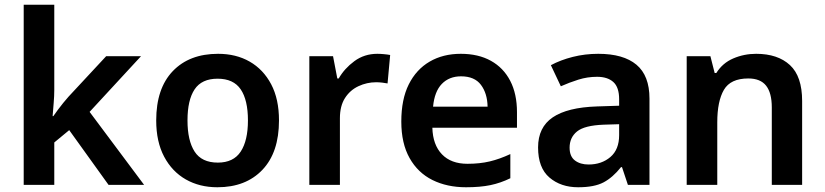

<svg xmlns="http://www.w3.org/2000/svg" viewBox="-20 -780 3481 810"><path d="M209 -401Q209 -375 206.5 -346Q204 -317 202 -290H205Q213 -302 224 -316.5Q235 -331 246.5 -345.5Q258 -360 269 -372L428 -543H575L358 -308L588 0H438L272 -231L209 -179V0H80V-760H209Z M1157 -272Q1157 -137 1087 -63.5Q1017 10 897 10Q822 10 764 -23Q706 -56 672.5 -119Q639 -182 639 -272Q639 -407 709 -480Q779 -553 900 -553Q976 -553 1033.5 -520Q1091 -487 1124 -424.5Q1157 -362 1157 -272ZM771 -272Q771 -187 801 -140.5Q831 -94 899 -94Q965 -94 995.5 -140.5Q1026 -187 1026 -272Q1026 -358 995.5 -403Q965 -448 898 -448Q831 -448 801 -403Q771 -358 771 -272Z M1572 -553Q1584 -553 1600 -551.5Q1616 -550 1626 -548L1615 -428Q1606 -430 1592 -431.5Q1578 -433 1567 -433Q1528 -433 1492.5 -416.5Q1457 -400 1435.5 -366.5Q1414 -333 1414 -281V0H1285V-543H1385L1403 -449H1409Q1433 -491 1475 -522Q1517 -553 1572 -553Z M1924 -553Q1998 -553 2051 -523.5Q2104 -494 2132.5 -439Q2161 -384 2161 -307V-241H1804Q1806 -169 1844.5 -129Q1883 -89 1952 -89Q2004 -89 2046 -99Q2088 -109 2133 -130V-28Q2092 -8 2049 1Q2006 10 1946 10Q1866 10 1804.5 -20.5Q1743 -51 1708 -113Q1673 -175 1673 -267Q1673 -361 1704.5 -424Q1736 -487 1792.5 -520Q1849 -553 1924 -553ZM1925 -458Q1875 -458 1844 -426Q1813 -394 1807 -330H2037Q2036 -386 2009 -422Q1982 -458 1925 -458Z M2504 -553Q2610 -553 2665 -507Q2720 -461 2720 -364V0H2629L2604 -75H2600Q2565 -31 2526 -10.5Q2487 10 2419 10Q2346 10 2298 -31Q2250 -72 2250 -158Q2250 -243 2312 -285Q2374 -327 2499 -331L2592 -334V-361Q2592 -412 2567.5 -434Q2543 -456 2499 -456Q2458 -456 2420 -444Q2382 -432 2346 -416L2304 -505Q2345 -527 2396.5 -540Q2448 -553 2504 -553ZM2527 -254Q2446 -251 2414.5 -225.5Q2383 -200 2383 -157Q2383 -120 2405.5 -103Q2428 -86 2463 -86Q2518 -86 2555 -117.5Q2592 -149 2592 -210V-256Z M3170 -553Q3261 -553 3312.5 -505.5Q3364 -458 3364 -354V0H3236V-327Q3236 -388 3212 -418.5Q3188 -449 3137 -449Q3062 -449 3034 -401Q3006 -353 3006 -264V0H2877V-543H2977L2995 -472H3002Q3028 -514 3073.5 -533.5Q3119 -553 3170 -553Z"/></svg>

Font: Noto Sans Adlam Unjoined SemiBold
Style: Regular
Weight: 600
Version: Version 3.001